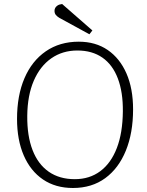

<svg xmlns="http://www.w3.org/2000/svg" viewBox="-20 -924 732 958"><path d="M65 -331Q65 -447 102 -533.5Q139 -620 208.5 -668Q278 -716 373 -716Q457 -716 517.5 -674.5Q578 -633 611 -557.5Q644 -482 644 -378Q644 -261 608 -172.5Q572 -84 505 -35Q438 14 344 14Q257 14 194.5 -28.5Q132 -71 98.5 -148.5Q65 -226 65 -331ZM116 -346Q115 -246 142.5 -175Q170 -104 223.5 -67Q277 -30 353 -30Q427 -30 480.5 -70Q534 -110 563 -185.5Q592 -261 593 -368Q594 -464 568 -532.5Q542 -601 491 -636.5Q440 -672 366 -672Q292 -672 236 -633Q180 -594 148.5 -521Q117 -448 116 -346ZM441 -772 426 -753 276 -835Q266 -841 259 -849Q252 -857 252 -870Q252 -878 255.5 -884.5Q259 -891 267 -896.5Q275 -902 290 -904Z"/></svg>

Font: Literata ExtraLight
Style: Italic
Weight: 250
Italic angle: -2°
Designer: Latin by Veronika Burian and Jose Scaglione. Greek by Irene Vlachou. Cyrillic by Vera Evstafieva
Foundry: TypeTogether
Version: Version 3.002